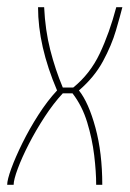

<svg xmlns="http://www.w3.org/2000/svg" viewBox="-32 -515 362 535"><path d="M-12 0Q-12 -14 -0.5 -45.5Q11 -77 30.5 -116.5Q50 -156 75 -195Q100 -234 127 -263Q74 -387 74 -495H91Q94 -431 108 -376Q122 -321 143 -271H172Q219 -309 246 -366Q273 -423 292 -495H309Q303 -471 291 -430Q279 -389 255 -344.5Q231 -300 188 -263Q215 -229 234 -159Q253 -89 253 0H236Q236 -36 230.5 -82Q225 -128 211 -174Q197 -220 170 -255H143Q117 -227 92.5 -189.5Q68 -152 48.5 -114Q29 -76 17.5 -45Q6 -14 6 0Z"/></svg>

Font: Alumni Sans Pinstripe
Style: Italic
Weight: 400
Italic angle: -8°
Designer: Robert E. Leuschke
Foundry: Robert E. Leuschke
Version: Version 1.010; ttfautohint (v1.8.4.7-5d5b)